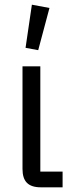

<svg xmlns="http://www.w3.org/2000/svg" viewBox="-20 -799 309 819"><path d="M247 -67V0H154Q114 0 95 -19Q76 -38 76 -78V-516H152V-67ZM191 -765 143 -585 89 -595 116 -779Z"/></svg>

Font: IBM Plex Sans Condensed
Style: Regular
Weight: 400
Width: 3
Designer: Mike Abbink, Paul van der Laan, Pieter van Rosmalen
Foundry: Bold Monday
Version: Version 3.201